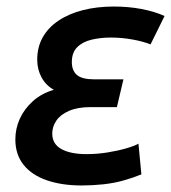

<svg xmlns="http://www.w3.org/2000/svg" viewBox="-20 -555 525 588"><path d="M230 13Q169 13 123 -3Q77 -19 52 -50.5Q27 -82 27 -128Q27 -161 40.5 -191Q54 -221 80.5 -245Q107 -269 145 -280Q121 -293 107.5 -317.5Q94 -342 94 -372Q94 -411 111 -441Q128 -471 159.5 -492Q191 -513 234 -524Q277 -535 329 -535Q373 -535 413 -527.5Q453 -520 484 -506L441 -419Q419 -428 386 -434Q353 -440 319 -440Q288 -440 260.5 -433.5Q233 -427 216.5 -410.5Q200 -394 200 -365Q200 -339 215.5 -325.5Q231 -312 269 -312H358L338 -227H258Q218 -227 191.5 -215.5Q165 -204 152.5 -185.5Q140 -167 140 -146Q140 -114 168 -98.5Q196 -83 245 -83Q277 -83 308.5 -88Q340 -93 366 -100.5Q392 -108 404 -115L413 -21Q389 -11 359 -2.5Q329 6 296 9.5Q263 13 230 13Z"/></svg>

Font: Ubuntu Sans SemiBold
Style: Italic
Weight: 600
Italic angle: -13.5°
Designer: Dalton Maag Ltd
Foundry: Dalton Maag Ltd
Version: Version 1.006